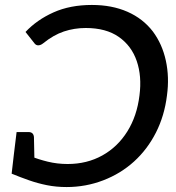

<svg xmlns="http://www.w3.org/2000/svg" viewBox="-20 -748 709 775"><path d="M351 -728Q432 -728 494.5 -700.5Q557 -673 597 -621Q635 -570 649.5 -503Q664 -436 654 -363Q644 -281 609.5 -213Q575 -145 521 -96Q467 -47 396.5 -20Q326 7 249 7Q207 7 169.5 -0.5Q132 -8 96.5 -20.5Q61 -33 27 -47L36 -125L105 -117Q134 -105 172.5 -95.5Q211 -86 253 -86Q331 -86 393 -120.5Q455 -155 494 -217.5Q533 -280 543 -363Q553 -440 532 -501.5Q511 -563 459.5 -599Q408 -635 326 -635Q280 -635 238 -621Q196 -607 154 -573Q149 -569 144 -567Q139 -565 134 -565Q126 -565 120 -572L83 -619Q129 -668 196 -698Q263 -728 351 -728ZM119 -100 36 -125 47 -215H95Q105 -215 110.5 -210Q116 -205 117 -195Z"/></svg>

Font: Aleo Medium
Style: Italic
Weight: 500
Italic angle: -7°
Designer: Alessio Laiso
Foundry: Alessio Laiso
Version: Version 2.001;gftools[0.9.29]